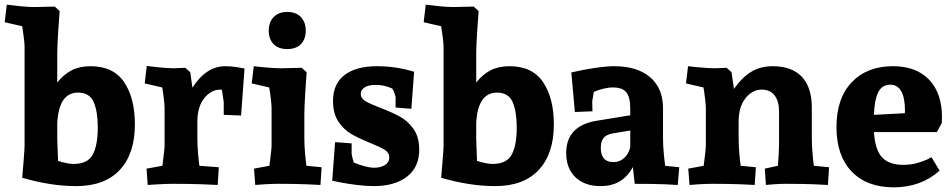

<svg xmlns="http://www.w3.org/2000/svg" viewBox="-28 -786 4069 821"><path d="M118.2 -755.9 206.1 -757.8 227.1 -738.8Q225.1 -717.8 220.9 -652.8Q216.8 -587.9 216.8 -557.1V-433.1Q243.7 -467.3 277.8 -485.1Q312 -502.9 358.9 -502.9Q457 -502.9 502.9 -434.6Q548.8 -366.2 548.8 -253.9Q548.8 -128.9 484.4 -59.6Q419.9 9.8 297.9 9.8Q189 9.8 66.9 -25.9Q68.8 -44.9 73 -97.9Q77.1 -150.9 77.1 -163.1V-586.9Q77.1 -600.1 73 -631.6Q68.8 -663.1 66.9 -673.8L-7.8 -690.9L1 -766.1Q13.2 -764.2 52.5 -760Q91.8 -755.9 118.2 -755.9ZM216.8 -259.8V-192.9Q216.8 -175.8 220.2 -98.1Q261.2 -85 286.1 -85Q347.2 -85 368.7 -125Q390.1 -165 390.1 -241.2Q390.1 -309.1 372.6 -349.6Q355 -390.1 305.2 -390.1Q223.6 -389.6 216.8 -259.8Z M935.5 -502.9Q958.5 -502.9 984.1 -499Q1009.8 -495.1 1017.6 -493.2L1002.9 -292L928.7 -294.9V-350.1Q928.7 -354 920.9 -401.9Q918.9 -402.8 914.6 -402.8Q874.5 -402.8 845.2 -366Q815.9 -329.1 815.9 -265.1V-192.9Q815.9 -162.1 819.3 -125Q822.8 -87.9 824.7 -77.1L907.7 -70.8L902.8 4.9Q888.7 3.9 836.7 2Q784.7 0 713.9 0Q685.1 0 649.9 2Q614.7 3.9 603.5 4.9L598.6 -64.9L666.5 -77.1Q667.5 -88.4 671.6 -119.6Q675.8 -150.9 675.8 -163.1V-325.2Q675.8 -338.4 671.9 -369.6Q668 -400.9 665.5 -412.1L590.8 -429.2L599.6 -503.9Q611.8 -502 651.4 -498Q690.9 -494.1 716.8 -494.1L764.6 -496.1L785.6 -477.1L794.9 -411.1Q853.5 -502.9 935.5 -502.9Z M1279.3 -654.8Q1279.3 -618.7 1258.8 -597.4Q1238.3 -576.2 1200.2 -576.2Q1162.1 -576.2 1141.6 -597.7Q1121.1 -619.1 1121.1 -654.8Q1121.1 -690.9 1142.1 -712.9Q1163.1 -734.9 1200.2 -734.9Q1237.3 -734.9 1258.3 -713.4Q1279.3 -691.9 1279.3 -654.8ZM1163.1 0Q1134.3 0 1103.3 2Q1072.3 3.9 1063.5 4.9L1058.1 -64.9L1124 -77.1Q1125 -88.4 1129.2 -119.6Q1133.3 -150.9 1133.3 -163.1V-325.2Q1133.3 -338.4 1129.4 -369.6Q1125.5 -400.9 1123 -412.1L1048.3 -429.2L1057.1 -502.9Q1069.3 -501 1108.9 -497.6Q1148.4 -494.1 1174.3 -494.1L1262.2 -496.1L1283.2 -477.1Q1281.2 -456.1 1277.3 -391.1Q1273.4 -326.2 1273.4 -294.9V-192.9Q1273.4 -162.1 1276.9 -125Q1280.3 -87.9 1282.2 -77.1L1347.2 -70.8L1342.3 4.9Q1330.1 3.9 1282.2 2Q1234.4 0 1163.1 0Z M1742.7 -479 1731 -320.8 1663.6 -326.2V-369.1Q1663.6 -373 1659.2 -385.5Q1654.8 -397.9 1649.9 -407.2Q1613.8 -423.3 1579.6 -422.9Q1546.4 -422.9 1530.5 -411.9Q1514.6 -400.9 1514.6 -384.8Q1514.6 -365.7 1534.2 -353.8Q1553.7 -341.8 1597.7 -325.2Q1647.5 -306.2 1681.6 -287.6Q1715.8 -269 1740.2 -234.6Q1764.6 -200.2 1764.6 -146Q1764.6 -70.8 1712.2 -30.5Q1659.7 9.8 1569.8 9.8Q1537.6 9.8 1498.3 4.9Q1459 0 1429.9 -5.6Q1400.9 -11.2 1392.6 -13.2L1404.8 -178.2L1475.6 -172.9V-127.9Q1476.6 -120.1 1479.7 -108.2Q1482.9 -96.2 1484.9 -90.8Q1539.1 -68.8 1572.8 -68.8Q1599.6 -68.8 1618.2 -80.3Q1636.7 -91.8 1636.7 -111.8Q1636.7 -132.8 1617.7 -145Q1598.6 -157.2 1554.7 -174.8Q1505.9 -194.8 1474.4 -212.9Q1442.9 -231 1419.4 -265.4Q1396 -299.8 1396 -354Q1396 -428.2 1445.8 -465.6Q1495.6 -502.9 1583 -502.9Q1666.5 -502.9 1742.7 -479Z M1909.7 -755.9 1997.6 -757.8 2018.6 -738.8Q2016.6 -717.8 2012.5 -652.8Q2008.3 -587.9 2008.3 -557.1V-433.1Q2035.2 -467.3 2069.3 -485.1Q2103.5 -502.9 2150.4 -502.9Q2248.5 -502.9 2294.4 -434.6Q2340.3 -366.2 2340.3 -253.9Q2340.3 -128.9 2275.9 -59.6Q2211.4 9.8 2089.4 9.8Q1980.5 9.8 1858.4 -25.9Q1860.4 -44.9 1864.5 -97.9Q1868.7 -150.9 1868.7 -163.1V-586.9Q1868.7 -600.1 1864.5 -631.6Q1860.4 -663.1 1858.4 -673.8L1783.7 -690.9L1792.5 -766.1Q1804.7 -764.2 1844 -760Q1883.3 -755.9 1909.7 -755.9ZM2008.3 -259.8V-192.9Q2008.3 -175.8 2011.7 -98.1Q2052.7 -85 2077.6 -85Q2138.7 -85 2160.2 -125Q2181.6 -165 2181.6 -241.2Q2181.6 -309.1 2164.1 -349.6Q2146.5 -390.1 2096.7 -390.1Q2015.1 -389.6 2008.3 -259.8Z M2540 9.8Q2472.2 9.8 2432.6 -28.1Q2393.1 -65.9 2393.1 -131.8Q2393.1 -249 2525.4 -270L2667 -293V-321.8Q2667 -370.6 2650.1 -391.4Q2633.3 -412.1 2592.3 -412.1Q2574.2 -412.1 2551.3 -406.5Q2528.3 -400.9 2511.2 -393.1L2504.4 -353L2505.4 -310.1L2430.2 -307.1L2415 -476.1Q2460.9 -487.3 2513.2 -495.1Q2565.4 -502.9 2598.1 -502.9Q2697.3 -502.9 2752.2 -455.6Q2807.1 -408.2 2807.1 -323.2V-192.9Q2807.1 -162.1 2810.8 -125Q2814.5 -87.9 2816.4 -77.1L2876.5 -70.8L2870.1 4.9Q2860.4 3.9 2815.2 2Q2770 0 2686 0L2678.2 -71.8Q2655.3 -29.8 2621.3 -10Q2587.4 9.8 2540 9.8ZM2541 -153.8Q2541 -92.8 2595.2 -92.8Q2621.1 -92.8 2640.6 -109.9Q2660.2 -127 2667 -157.2V-228L2593.3 -215.8Q2565.4 -210.9 2553.2 -196.5Q2541 -182.1 2541 -153.8Z M3512.2 4.9Q3500 3.9 3452.1 2Q3404.3 0 3333 0Q3304.2 0 3279.3 2Q3254.4 3.9 3247.1 4.9L3242.2 -64.9L3298.3 -77.1L3301.3 -121.1L3303.2 -163.1V-311Q3303.2 -352.1 3284.7 -377.4Q3266.1 -402.8 3229 -402.8Q3189 -402.8 3159.7 -366Q3130.4 -329.1 3130.4 -265.1V-192.9Q3130.4 -162.1 3133.8 -125Q3137.2 -87.9 3139.2 -77.1L3204.1 -70.8L3199.2 4.9Q3187 3.9 3139.2 2Q3091.3 0 3020 0Q2991.2 0 2960.2 2Q2929.2 3.9 2920.4 4.9L2915 -64.9L2981 -77.1Q2981.9 -88.4 2986.1 -119.1Q2990.2 -149.9 2990.2 -163.1V-325.2Q2990.2 -337.4 2986.3 -369.1Q2982.4 -400.9 2980 -412.1L2905.3 -429.2L2914.1 -502.9Q2926.3 -501 2965.8 -497.6Q3005.4 -494.1 3031.2 -494.1L3079.1 -496.1L3100.1 -477.1L3110.4 -405.8Q3142.6 -452.6 3182.4 -477.8Q3222.2 -502.9 3276.4 -502.9Q3358.4 -502.9 3400.9 -457.5Q3443.4 -412.1 3443.4 -325.2V-192.9Q3443.4 -162.1 3446.8 -125Q3450.2 -87.9 3452.1 -77.1L3517.1 -70.8Z M3709 -221.2Q3713.9 -145 3743.9 -113Q3773.9 -81.1 3834 -81.1Q3866.2 -81.1 3893.1 -88.6Q3919.9 -96.2 3935.3 -103.5Q3950.7 -110.8 3955.1 -113.8L3989.7 -56.2Q3910.6 14.6 3793.9 15.1Q3678.7 15.1 3613.8 -52.5Q3548.8 -120.1 3548.8 -242.2Q3548.8 -366.2 3614.3 -434.6Q3679.7 -502.9 3790 -502.9Q3890.1 -502.9 3945.1 -445.1Q4000 -387.2 4000 -284.2L3999 -259.8L3978 -221.2ZM3841.8 -310.1Q3841.8 -423.8 3778.8 -423.8Q3742.7 -423.8 3726.8 -390.4Q3710.9 -356.9 3709 -294.9L3840.8 -301.8Z"/></svg>

Font: Sura
Style: Bold
Weight: 700
Designer: Carolina Giovagnoli
Foundry: Huerta Tipografica
Version: Version 1.002;PS 001.002;hotconv 1.0.70;makeotf.lib2.5.58329